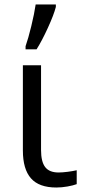

<svg xmlns="http://www.w3.org/2000/svg" viewBox="-20 -826 379 856"><path d="M143 -606Q167 -644 193.5 -702Q220 -760 229 -795V-806H139Q133 -765 119.5 -709.5Q106 -654 94 -620V-606ZM82 -155Q82 -72 118 -31Q154 10 231 10Q255 10 280.5 5.5Q306 1 322 -5V-67Q305 -63 281.5 -60Q258 -57 241 -57Q200 -57 181.5 -81Q163 -105 163 -157V-535H82Z"/></svg>

Font: OpenSansMMV
Style: Regular
Weight: 400
Designer: Steve Matteson
Foundry: Ascender Corporation
Version: Version 4.000